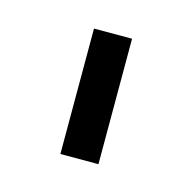

<svg xmlns="http://www.w3.org/2000/svg" viewBox="-46 -763 290 288"><g transform="rotate(15 98.5 -618.5)"><path d="M68.8 -521V-715.8H127.9V-521Z"/></g></svg>

Font: Rawline
Style: Regular
Weight: 400
Designer: Matt McInerney, Pablo Impallari, Rodrigo Fuenzalida
Foundry: Matt McInerney, Pablo Impallari, Rodrigo Fuenzalida
Version: Version 4.020;PS 004.020;hotconv 1.0.88;makeotf.lib2.5.64775